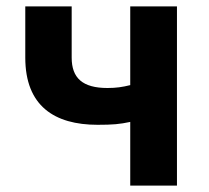

<svg xmlns="http://www.w3.org/2000/svg" viewBox="-20 -580 652 600"><path d="M387 0H533V-560H387V-314C363 -308 343 -305 316 -305C238 -305 204 -336 204 -400V-560H59V-400C59 -249 150 -190 285 -190C333 -190 354 -192 387 -199Z"/></svg>

Font: Noto Sans Mono CJK TC
Style: Bold
Weight: 700
Designer: Ryoko NISHIZUKA 西塚涼子 (kana, bopomofo & ideographs); Paul D. Hunt (Latin, Greek & Cyrillic); Sandoll Communications 산돌커뮤니
Foundry: Adobe
Version: Version 2.004;hotconv 1.0.118;makeotfexe 2.5.65603